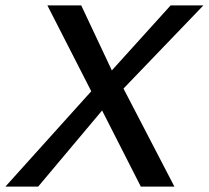

<svg xmlns="http://www.w3.org/2000/svg" viewBox="-20 -689 771 709"><path d="M0 0H121L357 -281L500 0H624L436 -362L731 -669H610L393 -429L280 -669H155L317 -352Z"/></svg>

Font: KpSans
Style: BoldItalic
Weight: 700
Italic angle: -11°
Version: Version 0.66